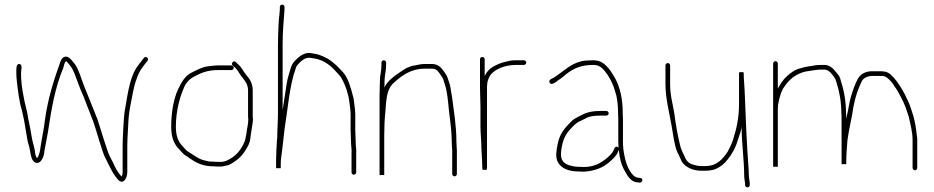

<svg xmlns="http://www.w3.org/2000/svg" viewBox="-20 -742 3997 822"><path d="M50 -427.5C50 -418.5 50.7 -407.7 52 -395C56.2 -357.6 62.9 -302.2 74 -269C80.4 -243.3 86.2 -212.5 90 -186L95 -157C97.5 -138.5 100.3 -129.7 105 -114L109 -94C112.3 -76 114.3 -60.7 125 -50C135.7 -40.7 147.1 -43.7 155 -53C166.7 -67.2 168.3 -79 171 -101C175.5 -124.9 180.2 -151 185 -175C200.2 -276.2 216.4 -370.2 251 -451C253.1 -459.3 256.2 -476.6 263 -480C265 -479.3 267 -477.7 269 -475C283.4 -457.4 288.6 -451.6 299 -427C313.2 -391.5 320.6 -365.8 336 -333C350.2 -298.4 363.6 -259.9 378 -225C387 -200.9 396.9 -164.4 405.5 -138C413.2 -114.4 422.5 -79.5 433 -62C448.7 -30.5 464.9 6.9 489 31C511.9 48.8 525 15.1 525 -5V-119C525 -135 526 -158.7 528 -190C530.3 -244.1 532.3 -260.1 540 -299.5C546.9 -334.7 553.4 -376.3 565 -404C574.1 -433.7 586.2 -449.4 603 -471L611 -481C620.3 -491.6 604 -504.7 596 -494L588 -484C578.6 -472.3 571 -461.3 563 -450C532.8 -401.8 525 -326.9 513 -261C509.7 -237 505 -145.7 505 -119V-5C505 1.7 503.7 8 501 14C483.9 -3.1 473 -24.7 463 -48C451.7 -69.1 447.9 -74.3 439 -101L424.5 -144.5C415.7 -170.9 405.7 -207.2 397 -232C378.2 -277.7 359.5 -326.9 341 -371.5C329.4 -399.4 318.2 -443.4 301 -467C291.6 -477.6 275.9 -504.1 258 -499C244.8 -495.7 240.8 -484.2 236.5 -472C209.6 -396.8 184.9 -319.3 172 -226C168.3 -191.7 162.7 -170 158 -140C152.4 -112 152.5 -83 139 -65C132 -72 130.1 -86.2 129 -98C124.8 -121.4 118.6 -135.1 115 -160L110 -189L104 -219C98.7 -238.8 98.6 -256 93 -274C82.1 -317.4 70 -376.2 70 -427.5C70 -443.4 78.1 -466.5 63 -468C47.6 -469.5 50 -443.2 50 -427.5Z M971 -462H912C899.4 -462 880.6 -459.2 870 -458C846.1 -455.3 823.4 -442.7 804 -433C771.5 -419.1 757.2 -389.3 742 -359C722.7 -316.5 713 -259.1 713 -199.5C713 -154.4 724.4 -125.6 747 -103C756.4 -93.6 764.5 -81.4 776 -75C780.7 -73 784.7 -70.3 788 -67C815.1 -47.7 846 -30 891 -30C900.3 -29.3 907.3 -29 912 -29H926C930.7 -29 936.3 -30 943 -32C958.2 -33.9 964 -37.4 978 -46C996.2 -57.2 1014.4 -73 1026 -91C1038.2 -110 1049.2 -125.4 1052 -151L1054 -167C1054.7 -169.7 1055.2 -172.7 1055.5 -176C1056.8 -189 1063 -217.5 1063 -231C1062.3 -235 1062 -239 1062 -243V-355C1062 -383.1 1049.9 -403.4 1036 -419C1021.5 -435.6 1015.2 -454.2 998 -468L989 -477C979.9 -484.8 966.4 -470.2 976 -462L985 -454C995.3 -443.7 999.6 -436.8 1007 -425C1019.8 -403.7 1042 -388.7 1042 -355V-243C1042 -238.3 1042.3 -234 1043 -230C1043 -208.4 1036.6 -190.8 1035 -170C1032.1 -158.2 1031.9 -149.6 1028 -138C1015.7 -107.2 995.9 -79.5 967.5 -63.5C953.7 -55.7 944.1 -49 926 -49H912C907.3 -49 900.3 -49.3 891 -50C876.4 -50 870.9 -50.7 861 -54C829.4 -59.3 808.7 -79.8 785 -93C775.8 -98.5 769.3 -108.7 761 -117C742.2 -135.8 733 -161.6 733 -199.5C733 -265.7 748.6 -324.1 769 -370C776.7 -388.1 793.8 -406.3 813 -415C840.5 -430 869.5 -442 912 -442H971C976.3 -442 981 -446.7 981 -452C981 -457.3 976.3 -462 971 -462Z M1167 -157C1165.9 -144.9 1164 -119.2 1164 -110C1163.3 -104.7 1163 -97 1163 -87C1162.3 -76.3 1162 -67.7 1162 -61V-22H1182V-41C1182 -57.9 1184.9 -77 1187.5 -95.5C1191.4 -122.7 1194.5 -159.7 1198 -188C1211.8 -271.1 1219.3 -375.5 1245 -446C1248.4 -461.5 1256 -465.9 1267 -478C1273.7 -484 1280.7 -488.7 1288 -492C1302.7 -497.3 1310.2 -493.5 1324 -492C1366.1 -486 1396.9 -460.4 1420 -434C1429.7 -422.9 1439.1 -415.2 1446 -400C1459.1 -376 1471.2 -340.3 1475 -310C1477 -292.3 1481 -273.2 1481 -254V-186C1481 -171.7 1483 -143 1483 -129C1483 -115.9 1486.6 -101.1 1485 -90V-4C1485 1.3 1489.7 6 1495 6C1500.3 6 1505 1.3 1505 -4V-89C1506.4 -101.3 1503 -114.8 1503 -129C1503 -142.1 1501 -172.5 1501 -186V-254C1501 -265.6 1498.4 -285.1 1497 -296L1495 -312C1494.3 -318.7 1493 -325 1491 -331C1482.6 -364.6 1470.2 -408.3 1450 -431C1439.6 -441.4 1430 -453.4 1419 -463L1405 -475C1388.4 -489.5 1369.9 -498.7 1347 -507C1333.7 -511.9 1323.2 -511.8 1309 -515C1288.6 -518.4 1264.4 -503.4 1253 -492C1239.4 -478.4 1230.8 -471 1225 -452C1218.7 -429 1210.9 -407.5 1207 -381.5C1202.3 -349.5 1196.3 -312 1190 -271V-552C1190 -603.1 1194.4 -655.2 1198 -699V-711C1199.3 -724.3 1179.3 -726.3 1178 -713V-701L1176 -677C1174.7 -669 1173.7 -658.2 1173 -644.5C1171.5 -614.2 1170 -584.4 1170 -551V-256C1170 -221.5 1167 -189.1 1167 -157Z M1613 -474V-463C1613 -450.5 1611.5 -440.4 1610 -430L1607 -409C1606.3 -400.3 1606 -389.3 1606 -376C1605.3 -361.3 1605 -347.3 1605 -334V6C1605 8 1608.3 8.3 1615 7C1621.7 8.3 1625 8 1625 6V-163C1625 -196.8 1626.7 -235.7 1630 -265C1630 -269 1630.3 -273.3 1631 -278C1634.6 -331.8 1639.6 -367.5 1671 -392C1702.1 -419.6 1740.7 -448 1798 -448H1830C1851.5 -448 1857.9 -432.8 1868 -419C1878.1 -405.1 1878.3 -400.7 1883 -385C1895.1 -352.8 1898.1 -307.5 1902 -269C1905.1 -237.9 1910.7 -205.3 1912.5 -172L1913.5 -154C1913.8 -148 1914 -141.7 1914 -135C1914 -123.1 1916 -107.5 1916 -96V3C1916 8.3 1920.7 13 1926 13C1931.3 13 1936 8.3 1936 3V-96C1936 -107.5 1934 -123.2 1934 -135C1934 -204.3 1923 -265.2 1915 -329C1910.2 -350.6 1909.5 -373.3 1902 -392C1896.7 -407.8 1895.3 -415.1 1885 -430C1872.2 -448.5 1858.6 -468 1830 -468H1798C1783.5 -468 1769 -464.7 1757 -462C1739.3 -460.5 1735.9 -456.4 1721 -451C1713.7 -447 1706.7 -442.7 1700 -438C1671.3 -418.9 1640.6 -398.2 1625 -367C1625 -369.7 1625.3 -372.3 1626 -375C1626 -388.3 1626.3 -399.2 1627 -407.5C1628.7 -429.3 1633 -440 1633 -463V-474C1633 -479.3 1628.3 -484 1623 -484C1617.7 -484 1613 -479.3 1613 -474Z M2035 -488V-365C2035 -338.8 2037 -309.8 2037 -283V-202C2037 -170.4 2041 -137.6 2041 -108C2041 -94.2 2044 -62.1 2044 -51C2044 -43.2 2045 -26.1 2045 -18C2045 -15.3 2047.7 -14.3 2053 -15C2061 -14.3 2065 -15.3 2065 -18V-19H2063C2064.3 -20.3 2065 -22 2065 -24V-370C2065 -374 2065.3 -378.3 2066 -383C2066 -393.4 2072 -407 2076 -415C2093.3 -445.2 2142.2 -464 2188 -464H2223C2228.3 -464 2233 -468.7 2233 -474C2233 -479.3 2228.3 -484 2223 -484H2188C2179.3 -484 2171 -483.3 2163 -482C2144.3 -476.9 2134.1 -476.3 2115.5 -468.5C2086.7 -456.4 2068.2 -443.5 2055 -417V-488C2055 -494.2 2050.8 -498 2045 -498C2039.2 -498 2035 -494.2 2035 -488Z M2576 -267H2549C2521 -267 2498.2 -262.7 2479 -254C2463.4 -245.3 2442.4 -237.3 2429 -225C2404.1 -200.1 2382 -178.4 2371 -140C2367.2 -125.9 2359 -86.6 2362 -70C2365.8 -28.4 2407.5 -8 2453 -8C2461.7 -7.3 2471 -7 2481 -7C2528.5 -10.2 2562.7 -25.3 2589.5 -48.5C2600.2 -57.8 2618.2 -74.1 2624 -88L2629 -99L2630 -100V-95C2632.5 -67.7 2638.9 -41.3 2649 -21C2662.5 2.6 2676.8 39 2713 39L2719 40C2731.5 40 2735.1 20 2721 20L2714 19C2705.5 19 2695.1 13.2 2691 8C2674.7 -8.3 2663.4 -33.5 2657 -59L2653 -77C2649.3 -95.3 2647 -114.6 2647 -136V-233C2647 -241.7 2646.7 -251 2646 -261C2646 -319 2634.4 -368.8 2613 -408C2604.5 -420.7 2595.9 -437.9 2586 -449C2569.8 -467.2 2553 -484 2520 -484C2511.3 -484 2503 -483.7 2495 -483C2487 -483 2478.7 -482 2470 -480C2422.7 -469.1 2392.7 -437.1 2358 -414C2349.8 -407.2 2325.2 -402.1 2333 -388C2340.7 -374.1 2362.2 -392.1 2369 -398C2381 -404.9 2389.7 -412.9 2401.5 -422.5C2432 -447.2 2464.9 -464 2520 -464C2546 -464 2558.5 -450.8 2570.5 -436C2588.9 -413.3 2604.2 -384.3 2613 -352L2619 -332C2623.5 -309.5 2626 -287.5 2626 -261C2626.7 -251 2627 -241.7 2627 -233V-136C2627 -128.7 2627.3 -121.7 2628 -115V-109C2624.5 -116.1 2614.5 -115.8 2611 -108L2606 -97C2603.3 -91 2599 -85 2593 -79C2566.7 -52.7 2532 -27 2480 -27C2470.7 -27 2462 -27.3 2454 -28C2446 -28 2438.3 -29 2431 -31C2393.5 -37.8 2376.3 -55.3 2383 -100C2389.1 -142.8 2400.3 -166.6 2423.5 -191C2435.5 -203.7 2447.3 -217.2 2465 -224L2489 -236C2502.7 -244.6 2526.5 -247 2549 -247H2576C2581.3 -247 2586 -251.7 2586 -257C2586 -262.3 2581.3 -267 2576 -267Z M2829 -462V-383C2829 -320.6 2844.4 -265.6 2854.5 -208C2860.6 -173 2867.4 -117.7 2880 -90C2886 -80.3 2893.8 -60.4 2899 -50C2913.2 -27.2 2945.6 -11 2982 -11H2999C3012.5 -11 3032.2 -13.7 3043 -18C3064.7 -27.7 3081 -40.4 3095 -59C3113.7 -81.9 3128.5 -107.6 3138 -140C3144.4 -160.6 3149.5 -171 3154 -192C3154 -194 3154.3 -196.3 3155 -199C3155 -132.3 3166 -54.2 3166 7C3166 21.3 3168.4 30.2 3170 43V51C3171.3 64.3 3191.3 62.3 3190 49V41C3188.6 29.6 3186 19.6 3186 7C3186 -0.3 3185.7 -8.7 3185 -18C3176.8 -124.2 3172.2 -245.3 3168 -353.5C3167 -379.2 3164 -404.4 3164 -427V-430C3164 -432.7 3160.7 -433.7 3154 -433C3147.3 -433.7 3144 -432.7 3144 -430V-298C3144 -236.7 3133 -190.7 3119 -146C3112.8 -126.3 3103.7 -108 3095 -92C3073.6 -61.5 3050.6 -31 2999 -31H2982C2967 -31 2963.6 -33.7 2948 -37C2924.9 -42.8 2916.4 -57.8 2908 -78C2900.9 -94.9 2895.2 -102.2 2891 -123C2880.8 -163.8 2872.5 -212 2867 -256C2859.5 -301 2849 -333.3 2849 -383V-462C2849 -467.3 2844.3 -472 2839 -472C2833.7 -472 2829 -467.3 2829 -462Z M3300 -480C3294.7 -480 3290 -475.3 3290 -470V-31C3290 -27 3293.3 -26.3 3300 -29C3306.7 -26.3 3310 -27 3310 -31V-273C3310 -281 3310.3 -288 3311 -294C3317 -321 3320.5 -341 3332 -362C3357.8 -402.5 3389.7 -432.4 3449 -439C3464.7 -440.6 3477.2 -444 3495 -444H3509C3522.7 -444 3533.1 -435.5 3542 -424C3555.2 -407.2 3556.7 -405.5 3562 -386C3573.8 -350.5 3582 -305.2 3582 -258C3582.7 -251.3 3583 -243 3583 -233V-41C3583 -38.3 3586.3 -38 3593 -40C3599.7 -38 3603 -38.3 3603 -41V-51C3603 -83.1 3606.1 -109.3 3608 -141C3614.8 -192.4 3627.3 -237.2 3634 -286C3642.4 -329.9 3654 -363.1 3671 -397C3679 -409 3692.1 -415 3710 -417H3744C3760 -417 3768.8 -416.9 3778 -409C3790.3 -399.5 3801.2 -387.3 3809 -373C3814.3 -366.3 3819.5 -358.5 3824.5 -349.5C3840.7 -320.3 3855.8 -291.8 3866 -256L3871 -241C3877.2 -210.2 3887 -177.6 3887 -143V-23C3887 -17.7 3891.7 -13 3897 -13C3902.3 -13 3907 -17.7 3907 -23V-144C3907 -150.7 3906.3 -157 3905 -163C3902.1 -191.7 3897.6 -220.7 3890 -246C3882.8 -269.9 3872.6 -302.6 3861 -323C3860.4 -324.7 3854 -336.3 3854 -338L3842 -359C3827.4 -384.6 3811.9 -406.1 3791 -425C3777 -435.5 3766.1 -437 3744 -437H3708C3681.3 -434.6 3665.7 -424.5 3654 -407C3639.9 -381.6 3631.2 -355.5 3622 -324.5C3616.8 -307 3611.7 -270.6 3607 -253L3603 -233C3603 -243 3602.7 -251.3 3602 -258C3602 -306.5 3593.3 -355.1 3581 -392C3575.8 -414.5 3572.4 -418.2 3557 -436C3544.8 -451.9 3530 -464 3509 -464H3495C3483.9 -464 3471.8 -463.5 3463 -461C3443.7 -458.2 3425 -455.7 3408 -450C3384.4 -445.3 3364 -429.4 3348 -415C3332 -400.6 3321.7 -382.5 3310 -363V-470C3310 -475.3 3305.3 -480 3300 -480Z"/></svg>

Font: HoneyBee
Style: UltLit
Weight: 100
Foundry: Cannot Into Space Fonts
Version: Version 0.89